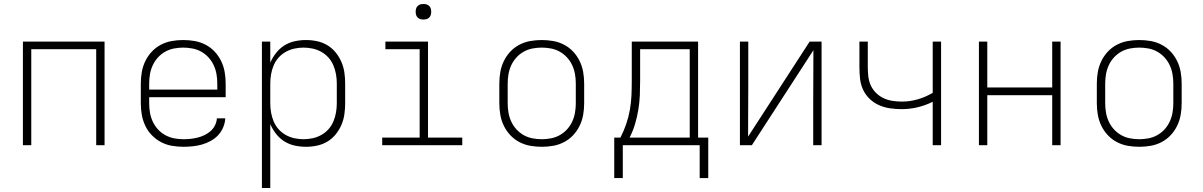

<svg xmlns="http://www.w3.org/2000/svg" viewBox="-20 -729 6040 964"><path d="M95 0V-520H505V0H463V-482H137V0Z M901 8Q872 8 843 3Q814 -2 788.5 -15.5Q763 -29 742.5 -50Q722 -71 709.5 -97.5Q697 -124 692 -152.5Q687 -181 687 -210V-310Q687 -339 692 -367.5Q697 -396 709.5 -422Q722 -448 742 -469.5Q762 -491 788 -504.5Q814 -518 842.5 -523Q871 -528 900 -528Q929 -528 957.5 -523Q986 -518 1012 -504.5Q1038 -491 1058 -469.5Q1078 -448 1090.5 -422Q1103 -396 1108 -367.5Q1113 -339 1113 -310V-241H729V-210Q729 -186 733 -163Q737 -140 747 -118.5Q757 -97 773 -79.5Q789 -62 810 -50.5Q831 -39 854 -34.5Q877 -30 901 -30Q919 -30 937.5 -32Q956 -34 973.5 -38.5Q991 -43 1007.5 -51Q1024 -59 1037.5 -71Q1051 -83 1059.5 -100Q1068 -117 1069 -135H1111Q1110 -112 1100.5 -89.5Q1091 -67 1075 -50Q1059 -33 1038 -21.5Q1017 -10 994.5 -3.5Q972 3 948 5.5Q924 8 901 8ZM1071 -279V-310Q1071 -333 1067 -356.5Q1063 -380 1053 -401.5Q1043 -423 1027 -440.5Q1011 -458 990.5 -469.5Q970 -481 946.5 -485.5Q923 -490 900 -490Q877 -490 853.5 -485.5Q830 -481 809.5 -469.5Q789 -458 773 -440.5Q757 -423 747 -401.5Q737 -380 733 -356.5Q729 -333 729 -310V-279Z M1295 215V-520H1337V-414Q1348 -440 1366 -463Q1384 -486 1408 -501Q1432 -516 1460 -522Q1488 -528 1517 -528Q1545 -528 1572.5 -522Q1600 -516 1623.5 -502Q1647 -488 1665 -466Q1683 -444 1694 -418.5Q1705 -393 1709 -365.5Q1713 -338 1713 -310V-210Q1713 -182 1709 -154.5Q1705 -127 1694 -101.5Q1683 -76 1665 -54Q1647 -32 1623.5 -18Q1600 -4 1572.5 2Q1545 8 1517 8Q1488 8 1460 2Q1432 -4 1408 -19Q1384 -34 1366 -57Q1348 -80 1337 -106V215ZM1504 -30Q1527 -30 1550 -35Q1573 -40 1593.5 -51.5Q1614 -63 1629.5 -80.5Q1645 -98 1654 -119.5Q1663 -141 1667 -164Q1671 -187 1671 -210V-310Q1671 -333 1667 -356Q1663 -379 1654 -400.5Q1645 -422 1629.5 -439.5Q1614 -457 1593.5 -468.5Q1573 -480 1550 -485Q1527 -490 1504 -490Q1481 -490 1458 -485Q1435 -480 1414.5 -468.5Q1394 -457 1378.5 -439.5Q1363 -422 1354 -400.5Q1345 -379 1341 -356Q1337 -333 1337 -310V-210Q1337 -187 1341 -164Q1345 -141 1354 -119.5Q1363 -98 1378.5 -80.5Q1394 -63 1414.5 -51.5Q1435 -40 1458 -35Q1481 -30 1504 -30Z M1899 0V-38H2087V-482H1915V-520H2129V-38H2301V0ZM2106 -631Q2098 -631 2090.5 -633Q2083 -635 2077 -641Q2071 -647 2069 -654.5Q2067 -662 2067 -670Q2067 -678 2069 -685.5Q2071 -693 2077 -699Q2083 -705 2090.5 -707Q2098 -709 2106 -709Q2114 -709 2121.5 -707Q2129 -705 2135 -699Q2141 -693 2143 -685.5Q2145 -678 2145 -670Q2145 -662 2143 -654.5Q2141 -647 2135 -641Q2129 -635 2121.5 -633Q2114 -631 2106 -631Z M2700 8Q2671 8 2642.5 3Q2614 -2 2588 -15.5Q2562 -29 2542 -50.5Q2522 -72 2509.5 -98Q2497 -124 2492 -152.5Q2487 -181 2487 -210V-310Q2487 -339 2492 -367.5Q2497 -396 2509.5 -422Q2522 -448 2542 -469.5Q2562 -491 2588 -504.5Q2614 -518 2642.5 -523Q2671 -528 2700 -528Q2729 -528 2757.5 -523Q2786 -518 2812 -504.5Q2838 -491 2858 -469.5Q2878 -448 2890.5 -422Q2903 -396 2908 -367.5Q2913 -339 2913 -310V-210Q2913 -181 2908 -152.5Q2903 -124 2890.5 -98Q2878 -72 2858 -50.5Q2838 -29 2812 -15.5Q2786 -2 2757.5 3Q2729 8 2700 8ZM2700 -30Q2723 -30 2746.5 -34.5Q2770 -39 2790.5 -50.5Q2811 -62 2827 -79.5Q2843 -97 2853 -118.5Q2863 -140 2867 -163.5Q2871 -187 2871 -210V-310Q2871 -333 2867 -356.5Q2863 -380 2853 -401.5Q2843 -423 2827 -440.5Q2811 -458 2790.5 -469.5Q2770 -481 2746.5 -485.5Q2723 -490 2700 -490Q2677 -490 2653.5 -485.5Q2630 -481 2609.5 -469.5Q2589 -458 2573 -440.5Q2557 -423 2547 -401.5Q2537 -380 2533 -356.5Q2529 -333 2529 -310V-210Q2529 -187 2533 -163.5Q2537 -140 2547 -118.5Q2557 -97 2573 -79.5Q2589 -62 2609.5 -50.5Q2630 -39 2653.5 -34.5Q2677 -30 2700 -30Z M3493 165V0H3107V165H3064V-38H3095Q3112 -71 3124 -106Q3136 -141 3142.5 -177.5Q3149 -214 3150.5 -251Q3152 -288 3152 -325V-520H3485V-38H3536V165ZM3141 -38H3443V-482H3194V-325Q3194 -288 3192.5 -251.5Q3191 -215 3185 -178.5Q3179 -142 3168.5 -106.5Q3158 -71 3141 -38Z M3695 0V-520H3737V-312Q3737 -245 3736.5 -177.5Q3736 -110 3736 -43L4045 -520H4105V0H4063V-208Q4063 -275 4063.5 -342.5Q4064 -410 4064 -477L3755 0Z M4663 0V-218Q4627 -200 4587.5 -190.5Q4548 -181 4508 -181Q4479 -181 4450 -185Q4421 -189 4394.5 -200.5Q4368 -212 4346.5 -232.5Q4325 -253 4313 -279.5Q4301 -306 4298 -335Q4295 -364 4295 -394V-520H4337V-394Q4337 -370 4339.5 -346.5Q4342 -323 4351.5 -301.5Q4361 -280 4378 -263Q4395 -246 4416.5 -236Q4438 -226 4461.5 -222.5Q4485 -219 4508 -219Q4549 -219 4588.5 -230.5Q4628 -242 4663 -263V-520H4705V0Z M4895 0V-520H4937V-290H5263V-520H5305V0H5263V-251H4937V0Z M5700 8Q5671 8 5642.5 3Q5614 -2 5588 -15.5Q5562 -29 5542 -50.5Q5522 -72 5509.5 -98Q5497 -124 5492 -152.5Q5487 -181 5487 -210V-310Q5487 -339 5492 -367.5Q5497 -396 5509.5 -422Q5522 -448 5542 -469.5Q5562 -491 5588 -504.5Q5614 -518 5642.5 -523Q5671 -528 5700 -528Q5729 -528 5757.5 -523Q5786 -518 5812 -504.5Q5838 -491 5858 -469.5Q5878 -448 5890.5 -422Q5903 -396 5908 -367.5Q5913 -339 5913 -310V-210Q5913 -181 5908 -152.5Q5903 -124 5890.5 -98Q5878 -72 5858 -50.5Q5838 -29 5812 -15.5Q5786 -2 5757.5 3Q5729 8 5700 8ZM5700 -30Q5723 -30 5746.5 -34.5Q5770 -39 5790.5 -50.5Q5811 -62 5827 -79.5Q5843 -97 5853 -118.5Q5863 -140 5867 -163.5Q5871 -187 5871 -210V-310Q5871 -333 5867 -356.5Q5863 -380 5853 -401.5Q5843 -423 5827 -440.5Q5811 -458 5790.5 -469.5Q5770 -481 5746.5 -485.5Q5723 -490 5700 -490Q5677 -490 5653.5 -485.5Q5630 -481 5609.5 -469.5Q5589 -458 5573 -440.5Q5557 -423 5547 -401.5Q5537 -380 5533 -356.5Q5529 -333 5529 -310V-210Q5529 -187 5533 -163.5Q5537 -140 5547 -118.5Q5557 -97 5573 -79.5Q5589 -62 5609.5 -50.5Q5630 -39 5653.5 -34.5Q5677 -30 5700 -30Z"/></svg>

Font: Iosevka Extralight Extended
Style: Regular
Weight: 200
Width: 7
Monospace: yes
Designer: Belleve Invis
Foundry: Belleve Invis
Version: Version 32.5.0; ttfautohint (v1.8.4)